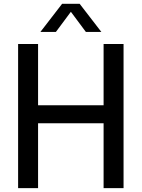

<svg xmlns="http://www.w3.org/2000/svg" viewBox="-20 -966 728 986"><path d="M73 0V-740H175.5V-425.5H512V-740H614.5V0H512V-333H175.5V0ZM500.5 -802H421L344 -905.5L267 -802H187.5L299 -946.5H389Z"/></svg>

Font: Encode Sans Semi Condensed Medium
Style: Regular
Weight: 500
Width: 4
Designer: Multiple Designers
Foundry: Impallari Type
Version: Version 2.000